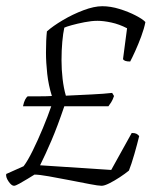

<svg xmlns="http://www.w3.org/2000/svg" viewBox="-28 -598 538 618"><path d="M17 0Q9 0 -0.5 -14Q-10 -28 -8 -38L48 -63Q61 -80 77.5 -113.5Q94 -147 110 -185.5Q126 -224 137 -256H46Q49 -270 53 -277.5Q57 -285 61 -288Q78 -288 100 -288Q122 -288 139 -289Q128 -324 124 -360.5Q120 -397 120 -429Q120 -470 123 -497Q142 -514 174 -533Q206 -552 240.5 -565Q275 -578 301 -578Q328 -578 357 -569Q386 -560 409 -548Q432 -536 440 -527Q436 -506 426.5 -480.5Q417 -455 407 -433Q397 -411 391 -400Q371 -400 368 -408L381 -507Q356 -520 330.5 -525.5Q305 -531 286 -531Q267 -531 244 -526.5Q221 -522 203 -517Q185 -512 179 -509Q175 -491 172.5 -463.5Q170 -436 170 -404Q170 -374 173.5 -344Q177 -314 184 -290Q225 -292 266.5 -294Q308 -296 333 -299L339 -289Q335 -277 330 -269Q325 -261 321 -256H179Q157 -191 137.5 -145.5Q118 -100 101 -66L330 -51L396 -170Q406 -170 411 -167.5Q416 -165 420 -160Q414 -135 404.5 -102Q395 -69 387 -49Q375 -39 357.5 -27.5Q340 -16 324 -8Q308 0 299 0Q289 0 260.5 -5.5Q232 -11 196 -18Q160 -25 129 -30.5Q98 -36 83 -36Q75 -31 61 -22.5Q47 -14 34.5 -7Q22 0 17 0Z"/></svg>

Font: Texturina 72pt 72pt Thin
Style: Italic
Weight: 100
Italic angle: -11°
Designer: Guillermo Torres Carreño
Foundry: Omnibus-Type
Version: Version 1.002; ttfautohint (v1.8.3)